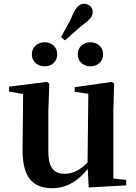

<svg xmlns="http://www.w3.org/2000/svg" viewBox="-20 -977 718 1013"><path d="M216 -627C251 -627 282 -651 282 -690C282 -731 251 -754 216 -754C180 -754 148 -731 148 -690C148 -651 180 -627 216 -627ZM302 -781 323 -764 402 -834C453 -872 469 -887 469 -914C469 -942 446 -957 424 -957C396 -957 378 -938 353 -875ZM457 -627C493 -627 524 -651 524 -690C524 -731 493 -754 457 -754C422 -754 390 -731 390 -690C390 -651 422 -627 457 -627ZM448 12 646 1V-28L578 -35V-389L582 -535L571 -545L374 -517V-493L446 -482L442 -120C407 -83 366 -60 322 -60C267 -60 235 -89 235 -178V-389L240 -535L228 -545L28 -520V-494L102 -481L99 -188C98 -37 157 16 256 16C333 16 395 -25 443 -86Z"/></svg>

Font: Noto Serif CJK TC
Style: Bold
Weight: 700
Designer: Ryoko NISHIZUKA 西塚涼子 (kana & ideographs); Frank Grießhammer (Latin, Greek & Cyrillic); Wenlong ZHANG 张文龙 (bopomofo); San
Foundry: Adobe
Version: Version 2.001;hotconv 1.1.0;makeotfexe 2.6.0